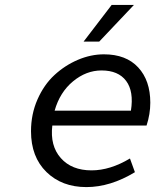

<svg xmlns="http://www.w3.org/2000/svg" viewBox="-20 -741 640 774"><path d="M316.9 -573.2 430.2 -721.2H520L379.9 -573.2ZM328.1 13.2Q229.5 13.2 167.2 -47.6Q105 -108.4 105 -211.9Q105 -280.8 131.1 -340.1Q157.2 -399.4 199.5 -438.5Q241.7 -477.5 293.9 -499.8Q346.2 -522 398.9 -522Q488.3 -522 537.1 -469.2Q585.9 -416.5 585.9 -327.1Q585.9 -281.2 570.8 -234.9H190.9Q181.2 -153.3 225.1 -103.8Q269 -54.2 349.1 -54.2Q423.8 -54.2 503.9 -102.1L523.9 -46.9Q424.8 13.2 328.1 13.2ZM200.2 -294.9H507.8Q520 -372.6 488.5 -414.8Q457 -457 389.2 -457Q327.6 -457 274.4 -413.1Q221.2 -369.1 200.2 -294.9Z"/></svg>

Font: Office Code Pro D Italic
Style: Regular
Weight: 400
Italic angle: -9°
Designer: Nathan Rutzky & Paul D. Hunt
Foundry: Adobe Systems Incorporated
Version: Version 1.004;PS 001.004;hotconv 1.0.70;makeotf.lib2.5.58329